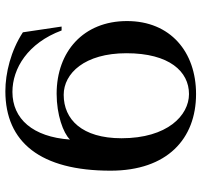

<svg xmlns="http://www.w3.org/2000/svg" viewBox="-38 -716 769 734"><g transform="rotate(90 347.0 -349.5)"><path d="M61 -450C61 -284 177 -181 339 -181C419 -181 489 -206 514 -232C504 -90 435 -12 332 -12C242 -12 145 -71 97 -200H82L104 -52C174 -6 260 15 329 15C525 15 633 -120 633 -387C633 -604 511 -714 340 -714C179 -714 61 -616 61 -450ZM509 -429C509 -278 437 -208 343 -208C261 -208 184 -288 184 -448C184 -612 254 -687 340 -687C422 -687 509 -604 509 -429Z"/></g></svg>

Font: Sprat Medium
Style: Regular
Weight: 500
Designer: Ethan Nakache
Foundry: Collletttivo
Version: Version 2.000;Glyphs 3.2 (3217)